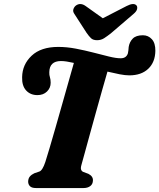

<svg xmlns="http://www.w3.org/2000/svg" viewBox="-20 -952 807 972"><path d="M392.5 -118Q387.5 -101 390.8 -92.8Q394 -84.5 402 -81.5L427.5 -72Q451.5 -59.5 450.5 -38.5Q450 -19.5 436.8 -9.8Q423.5 0 402.5 0H162.5Q141 0 131.8 -9.2Q122.5 -18.5 122.5 -33Q123 -49 131.5 -58.8Q140 -68.5 154 -75L179 -83.5Q195 -88.5 209.5 -132Q217 -155.5 230.8 -201.8Q244.5 -248 261.2 -306.5Q278 -365 295.2 -426Q312.5 -487 328 -541.8Q343.5 -596.5 354 -633.5Q334.5 -638 318 -640.5Q301.5 -643 289 -643Q230.5 -643 229.5 -586.5Q229 -572 232.8 -560.8Q236.5 -549.5 236.5 -533Q236.5 -507 218 -488.8Q199.5 -470.5 169.5 -470.5Q134 -470.5 112.2 -494.2Q90.5 -518 92 -561.5Q93 -625.5 140.2 -670Q187.5 -714.5 275 -714.5Q318 -714.5 363.8 -705.8Q409.5 -697 452.8 -685.8Q496 -674.5 531.8 -665.8Q567.5 -657 591 -657Q619.5 -657 627.5 -682Q629.5 -690 630 -697.5Q630.5 -705 631.5 -714.5Q635.5 -739.5 652 -756.5Q668.5 -773.5 703.5 -773.5Q730.5 -773.5 748.8 -753.5Q767 -733.5 766.5 -694.5Q765.5 -637 730.5 -603.8Q695.5 -570.5 634.5 -570.5Q614 -570.5 585.5 -576Q557 -581.5 524 -589.5Q512.5 -550 497.2 -496Q482 -442 465.8 -383.8Q449.5 -325.5 434.8 -271.8Q420 -218 408.8 -177Q397.5 -136 392.5 -118ZM544 -785.5Q523.5 -769 507.5 -758.8Q491.5 -748.5 471.5 -748.5Q451 -748.5 440.5 -758.8Q430 -769 418.5 -785.5L356.5 -881.5Q347.5 -894.5 351.8 -906.2Q356 -918 365 -924.5Q387.5 -940 413.5 -921.5L500.5 -859.5L621 -921.5Q657 -940 671 -924.5Q676.5 -918 674 -906.2Q671.5 -894.5 656 -881.5Z"/></svg>

Font: Fraunces 9pt S050
Style: Bold Italic
Weight: 700
Italic angle: -16°
Version: Version 1.000; ttfautohint (v1.8.3)